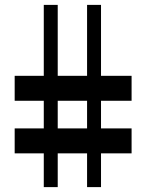

<svg xmlns="http://www.w3.org/2000/svg" viewBox="-20 -738 597 785"><path d="M40 -111V-213H159V-326H40V-428H159V-718H216V-428H336V-718H393V-428H518V-326H393V-213H518V-111H393V27H336V-111H216V27H159V-111ZM216 -213H336V-326H216Z"/></svg>

Font: Lobster Two
Style: Bold
Weight: 700
Designer: Pablo Impallari
Foundry: Pablo Impallari. www.impallari.com
Version: Version 1.006